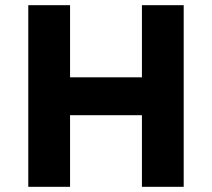

<svg xmlns="http://www.w3.org/2000/svg" viewBox="-20 -720 817 740"><path d="M89 0V-700H250V-422H527V-700H688V0H527V-276H250V0Z"/></svg>

Font: Readex Pro bold
Style: Bold
Weight: 700
Designer: Bonnie Shaver-Troup, Thomas Jockin
Foundry: Lexend
Version: Version 1.200; ttfautohint (v1.8.3)